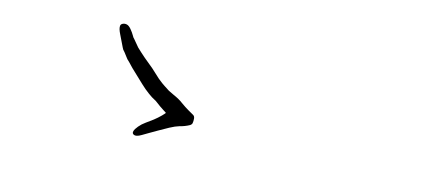

<svg xmlns="http://www.w3.org/2000/svg" viewBox="-46 -671 1591 691"><g transform="rotate(10 750.0 -326.0)"><path d="M658.2 -203.1Q640.6 -195.3 621.1 -192.4Q606.4 -189.5 585.9 -180.7Q565.4 -171.9 546.9 -163.1Q528.3 -154.3 515.6 -148.4Q502.9 -142.6 493.2 -137.7Q483.4 -132.8 475.6 -131.8Q467.8 -130.9 462.9 -134.8Q458 -138.7 460.9 -146.5Q463.9 -154.3 474.6 -165Q485.4 -175.8 499 -183.6Q512.7 -191.4 526.4 -200.2Q540 -209 552.7 -219.7Q565.4 -230.5 564.5 -231.4Q563.5 -232.4 551.3 -241.7Q539.1 -251 529.8 -259.8Q520.5 -268.6 514.2 -272Q507.8 -275.4 492.7 -288.6Q477.5 -301.8 462.9 -318.4L418 -369.1L402.3 -388.7Q393.6 -397.5 389.6 -405.3Q378.9 -422.9 374 -428.7Q373 -429.7 364.3 -453.1Q357.4 -471.7 353.5 -481.4Q349.6 -491.2 348.1 -499Q346.7 -506.8 348.1 -512.2Q349.6 -517.6 356.4 -520Q363.3 -522.5 371.1 -520Q378.9 -517.6 386.7 -506.3Q394.5 -495.1 398.9 -485.4Q403.3 -475.6 405.3 -474.6L425.8 -445.3Q454.1 -413.1 488.3 -380.9L518.6 -347.7Q521.5 -344.7 533.2 -334Q539.1 -329.1 543.9 -325.2Q556.6 -315.4 561.5 -311.5Q570.3 -305.7 581.1 -299.8Q602.5 -288.1 615.2 -276.4Q629.9 -263.7 643.1 -254.4Q656.2 -245.1 662.1 -241.2Q668 -237.3 668 -228.5Q668 -218.8 666 -211.9Q665 -207 658.2 -203.1Z"/></g></svg>

Font: ToneOZ-YinPZ-Tsuipita-TC
Style: Regular
Weight: 400
Designer: ÂÆ£ÂøóÂáåJeffrey Xuan(jeffreyx@gmail.com, ToneOZ.com) ÈòøÂù§(cjkFonts)
Foundry: ToneOZ
Version: Version 0.24071